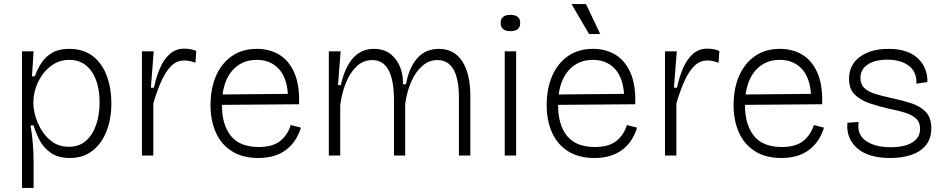

<svg xmlns="http://www.w3.org/2000/svg" viewBox="-20 -764 4646 943"><path d="M88 159V-512H145L137 -389H151Q164 -426 184.5 -456.5Q205 -487 237.5 -505.5Q270 -524 319 -524Q391 -524 437 -487.5Q483 -451 505 -390Q527 -329 527 -257Q527 -180 503 -119Q479 -58 433.5 -23Q388 12 323 12Q266 12 230 -13Q194 -38 174.5 -75.5Q155 -113 145 -148H130Q137 -108 141 -62Q145 -16 145 24V159ZM318 -43Q368 -43 401.5 -72Q435 -101 452 -150.5Q469 -200 469 -261Q469 -356 430 -413Q391 -470 320 -470Q269 -470 229 -439Q189 -408 166.5 -360Q144 -312 144 -262V-255Q144 -229 154 -193Q164 -157 185.5 -122.5Q207 -88 240 -65.5Q273 -43 318 -43Z M677 0V-512H735L721 -333H736Q747 -385 765.5 -428.5Q784 -472 813.5 -498.5Q843 -525 885 -525Q897 -525 911.5 -523Q926 -521 944 -514L940 -456Q926 -461 912.5 -464Q899 -467 886 -467Q846 -467 818 -437Q790 -407 769.5 -359Q749 -311 733 -256V0Z M1249 12Q1171 12 1118.5 -21.5Q1066 -55 1040 -113.5Q1014 -172 1014 -248Q1014 -328 1040.5 -390Q1067 -452 1118 -488Q1169 -524 1242 -524Q1303 -524 1350.5 -496Q1398 -468 1425 -408Q1452 -348 1449 -252L1070 -249V-248Q1070 -151 1114 -96.5Q1158 -42 1251 -42Q1319 -42 1356 -71.5Q1393 -101 1408 -150L1458 -137Q1436 -66 1383.5 -27Q1331 12 1249 12ZM1241 -470Q1173 -470 1128.5 -425.5Q1084 -381 1073 -300L1394 -303Q1388 -386 1347 -428Q1306 -470 1241 -470Z M1595 0V-512H1653L1640 -346H1654Q1694 -524 1816 -524Q1867 -524 1899.5 -497.5Q1932 -471 1946.5 -431Q1961 -391 1959 -350H1974Q1988 -430 2028.5 -477Q2069 -524 2136 -524Q2210 -524 2250 -463.5Q2290 -403 2290 -291V0H2234V-284Q2234 -469 2128 -469Q2088 -469 2055.5 -441.5Q2023 -414 2001 -365.5Q1979 -317 1970 -254V0H1915V-271Q1915 -469 1809 -469Q1765 -469 1732.5 -439Q1700 -409 1679.5 -358.5Q1659 -308 1651 -248V0Z M2459 0V-512H2515V0ZM2487 -611Q2439 -611 2439 -651Q2439 -691 2487 -691Q2535 -691 2535 -651Q2535 -611 2487 -611Z M2900 12Q2822 12 2769.5 -21.5Q2717 -55 2691 -113.5Q2665 -172 2665 -248Q2665 -328 2691.5 -390Q2718 -452 2769 -488Q2820 -524 2893 -524Q2954 -524 3001.5 -496Q3049 -468 3076 -408Q3103 -348 3100 -252L2721 -249V-248Q2721 -151 2765 -96.5Q2809 -42 2902 -42Q2970 -42 3007 -71.5Q3044 -101 3059 -150L3109 -137Q3087 -66 3034.5 -27Q2982 12 2900 12ZM2892 -470Q2824 -470 2779.5 -425.5Q2735 -381 2724 -300L3045 -303Q3039 -386 2998 -428Q2957 -470 2892 -470ZM2873 -597 2787 -744H2858L2928 -597Z M3246 0V-512H3304L3290 -333H3305Q3316 -385 3334.5 -428.5Q3353 -472 3382.5 -498.5Q3412 -525 3454 -525Q3466 -525 3480.5 -523Q3495 -521 3513 -514L3509 -456Q3495 -461 3481.5 -464Q3468 -467 3455 -467Q3415 -467 3387 -437Q3359 -407 3338.5 -359Q3318 -311 3302 -256V0Z M3818 12Q3740 12 3687.5 -21.5Q3635 -55 3609 -113.5Q3583 -172 3583 -248Q3583 -328 3609.5 -390Q3636 -452 3687 -488Q3738 -524 3811 -524Q3872 -524 3919.5 -496Q3967 -468 3994 -408Q4021 -348 4018 -252L3639 -249V-248Q3639 -151 3683 -96.5Q3727 -42 3820 -42Q3888 -42 3925 -71.5Q3962 -101 3977 -150L4027 -137Q4005 -66 3952.5 -27Q3900 12 3818 12ZM3810 -470Q3742 -470 3697.5 -425.5Q3653 -381 3642 -300L3963 -303Q3957 -386 3916 -428Q3875 -470 3810 -470Z M4353 12Q4244 12 4189.5 -36.5Q4135 -85 4142 -161L4197 -165Q4188 -104 4232.5 -72.5Q4277 -41 4355 -41Q4424 -41 4461.5 -65Q4499 -89 4499 -131Q4499 -164 4478.5 -182.5Q4458 -201 4422.5 -211.5Q4387 -222 4342 -231Q4294 -242 4250 -257Q4206 -272 4178 -299.5Q4150 -327 4150 -377Q4150 -445 4203 -484.5Q4256 -524 4344 -524Q4438 -524 4487 -478.5Q4536 -433 4535 -361L4481 -353Q4483 -412 4443 -441.5Q4403 -471 4338 -471Q4277 -471 4241.5 -447Q4206 -423 4206 -381Q4206 -349 4226.5 -330.5Q4247 -312 4281 -302Q4315 -292 4356 -283Q4409 -272 4454 -257.5Q4499 -243 4526.5 -215Q4554 -187 4554 -134Q4554 -84 4528 -51.5Q4502 -19 4456.5 -3.5Q4411 12 4353 12Z"/></svg>

Font: Bricolage Grotesque 12pt ExtraLight
Style: Regular
Weight: 200
Designer: Mathieu Triay
Foundry: Atelier Triay
Version: Version 1.001; ttfautohint (v1.8.4.7-5d5b);gftools[0.9.33.de